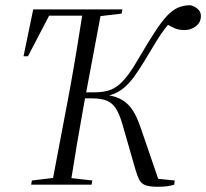

<svg xmlns="http://www.w3.org/2000/svg" viewBox="-20 -706 788 734"><path d="M583 8Q552 8 536 2Q520 -4 512.5 -18.5Q505 -33 498 -57L448 -231Q437 -269 423.5 -290.5Q410 -312 388.5 -321Q367 -330 330 -330H284L288 -353H339Q369 -353 391.5 -359Q414 -365 433 -380.5Q452 -396 471.5 -422.5Q491 -449 515 -491Q549 -549 574 -587Q599 -625 619.5 -646.5Q640 -668 661 -677Q682 -686 708 -686Q722 -683 735 -672.5Q748 -662 748 -645Q748 -620 728.5 -605.5Q709 -591 686 -591Q662 -591 645.5 -599Q629 -607 619 -613L651 -641Q628 -619 611 -597Q594 -575 577 -547Q560 -519 536 -479Q512 -439 492.5 -412.5Q473 -386 453.5 -370Q434 -354 411 -345.5Q388 -337 357 -332V-344Q394 -344 419.5 -336Q445 -328 463.5 -312Q482 -296 495 -271.5Q508 -247 519 -214L587 -16L549 -26L648 -16L646 0Q633 4 618.5 6Q604 8 583 8ZM70 -491 107 -670H318L314 -646H130L174 -658L87 -491ZM99 0 102 -16 202 -28H228L333 -16L330 0ZM178 0 246 -359Q260 -436 273 -514.5Q286 -593 298 -670H369L301 -308Q287 -231 274 -154Q261 -77 249 0ZM318 -642V-670H448L445 -654L344 -642Z"/></svg>

Font: Source Serif 4 60pt
Style: Italic
Weight: 400
Italic angle: -12°
Version: Version 4.004;hotconv 1.0.116;makeotfexe 2.5.65601